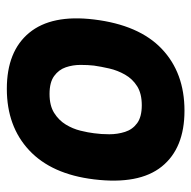

<svg xmlns="http://www.w3.org/2000/svg" viewBox="-19 -531 560 562"><g transform="rotate(90 261.0 -250.0)"><path d="M37 -245Q53 -377 123 -443.5Q193 -510 304 -510Q414 -510 467.5 -443.5Q521 -377 505 -245Q490 -121 420 -55.5Q350 10 240 10Q130 10 76 -55.5Q22 -121 37 -245ZM255 -115Q289 -115 310.5 -128.5Q332 -142 344.5 -162.5Q357 -183 362.5 -205.5Q368 -228 370 -245Q373 -266 373 -290Q373 -314 366 -336Q359 -358 340.5 -371.5Q322 -385 288 -385Q254 -385 232.5 -371.5Q211 -358 198.5 -336Q186 -314 180.5 -290Q175 -266 172 -245Q170 -228 170 -205.5Q170 -183 177 -162.5Q184 -142 202.5 -128.5Q221 -115 255 -115Z"/></g></svg>

Font: Haskoy ExtraBold
Style: Italic
Weight: 800
Designer: Ertekin Erdin
Foundry: Ertekin Erdin
Version: Version 2.000; ttfautohint (v1.8.4.7-5d5b)